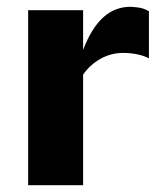

<svg xmlns="http://www.w3.org/2000/svg" viewBox="-20 -546 482 566"><path d="M63 0V-516H225V-399Q250 -464 284.5 -495Q319 -526 365 -526Q382 -525 393 -523Q404 -521 419 -513V-374Q404 -382 384 -386Q364 -390 343 -390Q307 -390 276 -372.5Q245 -355 225 -326V0Z"/></svg>

Font: Red Hat Text
Style: Bold
Weight: 700
Designer: Pentagram, MCKL
Foundry: MCKL
Version: Version 1.030